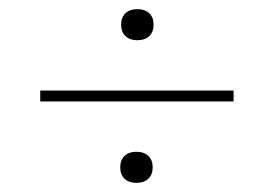

<svg xmlns="http://www.w3.org/2000/svg" viewBox="-20 -566 599 420"><path d="M245 -512Q245 -528 254.5 -537Q264 -546 280 -546Q297 -546 306.5 -537Q316 -528 316 -512Q316 -496 306.5 -487Q297 -478 280 -478Q264 -478 254.5 -487Q245 -496 245 -512ZM68 -368H491V-344H68ZM243 -200Q243 -216 252.5 -225Q262 -234 278 -234Q295 -234 304.5 -225Q314 -216 314 -200Q314 -184 304.5 -175Q295 -166 278 -166Q262 -166 252.5 -175Q243 -184 243 -200Z"/></svg>

Font: Taviraj Thin
Style: Regular
Weight: 250
Designer: Katatrad Team
Foundry: CadsonDemak
Version: Version 1.001